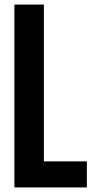

<svg xmlns="http://www.w3.org/2000/svg" viewBox="-20 -820 422 840"><path d="M43 0V-800H172V-114H360V0Z"/></svg>

Font: Big Shoulders Display ExtraBold
Style: Regular
Weight: 800
Designer: Patric King
Foundry: XO Type Co
Version: Version 1.000; ttfautohint (v1.8.2)